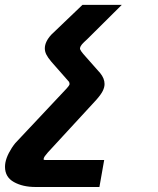

<svg xmlns="http://www.w3.org/2000/svg" viewBox="-26 -570 646 786"><path d="M-5.5 113Q-5.5 105 -4 96Q-0.5 77 10.5 55.8Q21.5 34.5 36.5 16L246.5 -207.5Q250 -211.5 254 -216.5Q258 -221.5 259 -226L257 -234.5L184.5 -317Q170 -334 163.8 -346.5Q157.5 -359 157.5 -372Q157.5 -399 184 -428L311.5 -550H472.5L330.5 -409Q316 -396 309.5 -388.5Q303 -381 301.5 -372.5Q301 -368 306.5 -360Q312 -352 326.5 -336L384 -271Q402 -249 402 -226Q402 -213 394.8 -198Q387.5 -183 368 -161L169.5 54.5Q161 64.5 157.2 69.8Q153.5 75 152.5 81Q152 83.5 153.8 84.2Q155.5 85 161.5 85H178H400.5L381 195.5H119.5Q67 195.5 30.8 175.2Q-5.5 155 -5.5 113Z"/></svg>

Font: JuliaMono
Style: Bold Italic
Weight: 700
Italic angle: -9°
Monospace: yes
Designer: cormullion
Foundry: corm
Version: Version 0.057; ttfautohint (v1.8.4)